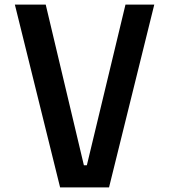

<svg xmlns="http://www.w3.org/2000/svg" viewBox="-20 -820 740 840"><path d="M180 -800 347 -97H360L529 -800H655L457 0H243L45 -800Z"/></svg>

Font: Martian Mono Medium
Style: Regular
Weight: 500
Monospace: yes
Designer: Roman Shamin
Foundry: Evil Martians
Version: Version 1.000; ttfautohint (v1.8.4.7-5d5b)